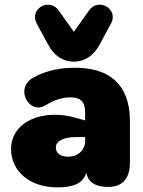

<svg xmlns="http://www.w3.org/2000/svg" viewBox="-20 -800 619 832"><path d="M228 12C294 12 340 -3 354 -52C363 -2 406 10 449 10C511 10 543 -27 543 -95V-276C543 -434 453 -513 286 -506C251 -505 184 -498 123 -463C41 -416 108 -302 176 -343C224 -372 256 -378 286 -378C341 -378 349 -346 349 -308V-278L310 -289C166 -331 28 -274 28 -154C28 -58 109 12 228 12ZM300 -533C350 -533 387 -561 411 -606L461 -698C495 -761 407 -812 366 -755L300 -662L234 -755C193 -812 105 -761 139 -698L189 -606C213 -561 250 -533 300 -533ZM222 -162C222 -189 257 -206 309 -206H349V-190C349 -148 316 -121 277 -121C238 -121 222 -138 222 -162Z"/></svg>

Font: SN Pro Black
Style: Regular
Weight: 900
Designer: Tobias Whetton
Foundry: Supernotes
Version: Version 1.001;Glyphs 3.2 (3249)